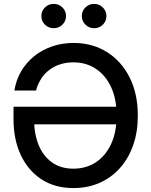

<svg xmlns="http://www.w3.org/2000/svg" viewBox="-20 -960 778 991"><path d="M358.9 10.7Q263.2 10.7 193.8 -34.7Q124.5 -80.1 87.2 -160.2Q49.8 -240.2 49.8 -344.2V-409.2H613.8V-318.4H127L156.2 -340.3Q156.2 -268.6 179.4 -211.7Q202.6 -154.8 247.8 -122.1Q293 -89.4 358.9 -89.4Q424.8 -89.4 475.1 -122.6Q525.4 -155.8 553.7 -217.3Q582 -278.8 582 -363.3Q582 -448.7 553.5 -510.3Q524.9 -571.8 474.6 -605Q424.3 -638.2 358.4 -638.2Q321.8 -638.2 290.3 -627.9Q258.8 -617.7 233.9 -598.6Q209 -579.6 191.9 -552.7Q174.8 -525.9 166 -492.7H54.2Q63 -547.4 89.4 -592.3Q115.7 -637.2 156.2 -669.9Q196.8 -702.6 248.8 -720.5Q300.8 -738.3 359.9 -738.3Q456.1 -738.3 531 -691.9Q606 -645.5 648.7 -561Q691.4 -476.6 691.4 -363.3Q691.4 -278.8 667.2 -210.2Q643.1 -141.6 598.6 -92Q554.2 -42.5 493.4 -15.9Q432.6 10.7 358.9 10.7ZM465.8 -814.5Q439.5 -814.5 420.9 -832.8Q402.3 -851.1 402.3 -877.4Q402.3 -903.3 420.9 -921.6Q439.5 -939.9 465.8 -939.9Q492.2 -939.9 510.7 -921.6Q529.3 -903.3 529.3 -877.4Q529.3 -851.1 511 -832.8Q492.7 -814.5 465.8 -814.5ZM257.3 -814.5Q230.5 -814.5 211.9 -832.8Q193.4 -851.1 193.4 -877.4Q193.4 -903.3 211.9 -921.6Q230.5 -939.9 257.3 -939.9Q283.7 -939.9 302.2 -921.6Q320.8 -903.3 320.8 -877.4Q320.8 -851.1 302.2 -832.8Q283.7 -814.5 257.3 -814.5Z"/></svg>

Font: Inter 24pt Medium
Style: Regular
Weight: 500
Designer: Rasmus Andersson
Foundry: rsms
Version: Version 4.001;git-66647c0bb